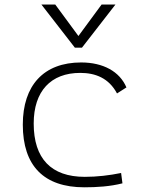

<svg xmlns="http://www.w3.org/2000/svg" viewBox="-20 -796 626 826"><path d="M342.8 9.8C396.5 9.8 453.6 6.3 506.8 -7.3L501 -51.8C450.7 -41.5 397.9 -35.2 344.7 -35.2C200.2 -35.2 125 -113.8 125 -264.6C125 -403.8 198.7 -482.4 325.2 -482.4C390.6 -482.4 448.2 -460 483.4 -394L523.9 -419.9C495.1 -488.3 423.8 -527.3 329.1 -527.3C168 -527.3 78.1 -428.7 78.1 -259.8C78.1 -82.5 168.9 9.8 342.8 9.8ZM302.2 -590.8H332.5L476.6 -776.4H417L317.4 -641.1L217.8 -776.4H158.2Z"/></svg>

Font: Cascadia Code PL ExtraLight
Style: Regular
Weight: 200
Monospace: yes
Designer: Aaron Bell
Foundry: Saja Typeworks
Version: Version 2404.023